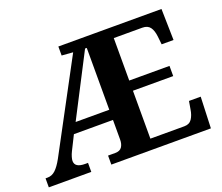

<svg xmlns="http://www.w3.org/2000/svg" viewBox="-118 -888 1229 1062"><g transform="rotate(-20 496.5 -357.0)"><path d="M0 0V-53H12Q38 -53 58.5 -72Q79 -91 101 -131L382 -656L316 -661V-714H923L927 -530H857L852 -577Q848 -614 833.5 -633.5Q819 -653 788 -653H620V-403H857V-343H620V-61H820Q850 -61 864.5 -82.5Q879 -104 884 -137L892 -184H961L954 0H368V-53H410Q438 -53 449.5 -70Q461 -87 461 -113V-229H231L189 -145Q181 -129 177 -115Q173 -101 173 -92Q173 -53 233 -53H250V0ZM263 -289H461V-653H451Z"/></g></svg>

Font: Noto Naskh Arabic
Style: Bold
Weight: 700
Designer: Monotype Design Team, David Williams, Mohamad Dakak and Nizar Qandah
Foundry: Monotype Imaging Inc.
Version: Version 2.016